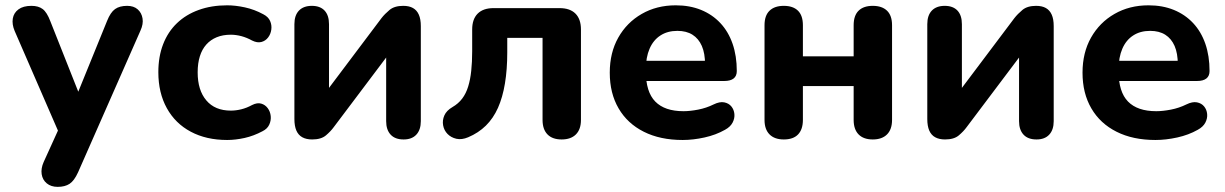

<svg xmlns="http://www.w3.org/2000/svg" viewBox="-20 -521 4651 729"><path d="M199 188.5Q173.8 188.5 157.6 175.2Q141.5 162 138.2 140.2Q135 118.5 145.8 94.2L213.2 -54.2V5.2L35.5 -403.8Q25 -429 28.6 -450.6Q32.2 -472.2 50.2 -485.5Q68.2 -498.8 99.5 -498.8Q126 -498.8 142.1 -486.6Q158.2 -474.5 171.2 -440.2L292.8 -133.5H261.2L386.5 -441.5Q399.5 -474.2 416.8 -486.5Q434 -498.8 462.8 -498.8Q487.8 -498.8 502.8 -485.5Q517.8 -472.2 521.2 -451Q524.8 -429.8 513.2 -404.5L276.5 133Q261.8 165.5 244.1 177Q226.5 188.5 199 188.5Z M842.5 10.5Q763.2 10.5 704.4 -20.9Q645.5 -52.2 613.4 -110.4Q581.2 -168.5 581.2 -247Q581.2 -306.2 599.4 -353.1Q617.5 -400 651.8 -432.9Q686 -465.8 734.4 -483.2Q782.8 -500.8 842.5 -500.8Q874 -500.8 909.9 -493Q945.8 -485.2 979.8 -466.8Q998.8 -457 1005.6 -441.2Q1012.5 -425.5 1010.1 -408.5Q1007.8 -391.5 997.8 -378.5Q987.8 -365.5 972.1 -361.5Q956.5 -357.5 937 -367.2Q917.2 -378.2 896.4 -383.8Q875.5 -389.2 856.5 -389.2Q826 -389.2 802.8 -379.6Q779.5 -370 763.4 -352Q747.2 -334 738.9 -307.5Q730.5 -281 730.5 -246.2Q730.5 -178.5 763.4 -139.8Q796.2 -101 856.5 -101Q875.5 -101 896 -106Q916.5 -111 937 -122.2Q956.5 -132 971.8 -127.6Q987 -123.2 996.6 -110.2Q1006.2 -97.2 1007.9 -80.2Q1009.5 -63.2 1002.2 -47.5Q995 -31.8 976.8 -22.8Q943.5 -5 908.8 2.8Q874 10.5 842.5 10.5Z M1165.2 8.5Q1143 8.5 1127.9 0.2Q1112.8 -8 1105.2 -25.4Q1097.8 -42.8 1097.8 -69.2V-429.2Q1097.8 -462.8 1115.1 -480.8Q1132.5 -498.8 1164 -498.8Q1195.5 -498.8 1212.4 -480.8Q1229.2 -462.8 1229.2 -429.2V-151.8H1202.5L1428.5 -452.2Q1440.8 -468 1459.2 -483.4Q1477.8 -498.8 1511 -498.8Q1533.5 -498.8 1548.1 -490.5Q1562.8 -482.2 1570.2 -465.4Q1577.8 -448.5 1577.8 -421.8V-61Q1577.8 -28.2 1560.9 -9.9Q1544 8.5 1512.5 8.5Q1480 8.5 1463.1 -9.9Q1446.2 -28.2 1446.2 -61V-339.2H1473.8L1247 -38Q1235.5 -22.2 1217.4 -6.9Q1199.2 8.5 1165.2 8.5Z M2112.5 8.5Q2077.5 8.5 2058.8 -10.6Q2040 -29.8 2040 -65.8V-377.2H1906V-321.8Q1906 -257 1897.2 -204.2Q1888.5 -151.5 1870.8 -111.6Q1853 -71.8 1824.8 -44Q1796.5 -16.2 1757.5 0.2Q1733 10.5 1712.8 5.9Q1692.5 1.2 1679.2 -12.4Q1666 -26 1662.5 -45Q1659 -64 1667.1 -82.6Q1675.2 -101.2 1698 -114.5Q1720.5 -127.5 1735 -146.8Q1749.5 -166 1757.6 -192.5Q1765.8 -219 1769.2 -252.1Q1772.8 -285.2 1772.8 -326.5V-409Q1772.8 -448.5 1793.8 -469.4Q1814.8 -490.2 1854 -490.2H2104.5Q2144 -490.2 2164.9 -469.4Q2185.8 -448.5 2185.8 -409V-65.8Q2185.8 -29.8 2166.6 -10.6Q2147.5 8.5 2112.5 8.5Z M2572.2 10.5Q2486.5 10.5 2424.4 -20.8Q2362.2 -52 2328.8 -109.4Q2295.2 -166.8 2295.2 -245Q2295.2 -321 2327.5 -378.2Q2359.8 -435.5 2416.5 -468.1Q2473.2 -500.8 2545.8 -500.8Q2599 -500.8 2641.8 -483.4Q2684.5 -466 2715 -433.5Q2745.5 -401 2761.5 -354.9Q2777.5 -308.8 2777.5 -251.2Q2777.5 -232.5 2765.5 -223Q2753.5 -213.5 2730.2 -213.5H2415V-290.2H2672.8L2657 -276.2Q2657 -318.5 2644.8 -346.5Q2632.5 -374.5 2609.4 -389.1Q2586.2 -403.8 2552 -403.8Q2514.2 -403.8 2487.4 -386.2Q2460.5 -368.8 2446.4 -336.1Q2432.2 -303.5 2432.2 -257.2V-249.8Q2432.2 -172 2468 -135.4Q2503.8 -98.8 2575.2 -98.8Q2599.8 -98.8 2630.8 -104.8Q2661.8 -110.8 2689.5 -124.5Q2712.5 -135.8 2729.8 -132.4Q2747 -129 2756.9 -116.9Q2766.8 -104.8 2768.4 -88.1Q2770 -71.5 2761.4 -55.2Q2752.8 -39 2732.8 -28.2Q2698 -8.5 2654.9 1Q2611.8 10.5 2572.2 10.5Z M2956 8.5Q2921 8.5 2901.9 -10.6Q2882.8 -29.8 2882.8 -65.8V-425.2Q2882.8 -462 2901.9 -480.4Q2921 -498.8 2956 -498.8Q2991 -498.8 3009.8 -480.4Q3028.5 -462 3028.5 -425.2V-307.2H3221.2V-425.2Q3221.2 -462 3240 -480.4Q3258.8 -498.8 3293.8 -498.8Q3328.8 -498.8 3347.9 -480.4Q3367 -462 3367 -425.2V-65.8Q3367 -29.8 3347.9 -10.6Q3328.8 8.5 3293.8 8.5Q3258.8 8.5 3240 -10.6Q3221.2 -29.8 3221.2 -65.8V-194.2H3028.5V-65.8Q3028.5 -29.8 3010.2 -10.6Q2992 8.5 2956 8.5Z M3568.2 8.5Q3546 8.5 3530.9 0.2Q3515.8 -8 3508.2 -25.4Q3500.8 -42.8 3500.8 -69.2V-429.2Q3500.8 -462.8 3518.1 -480.8Q3535.5 -498.8 3567 -498.8Q3598.5 -498.8 3615.4 -480.8Q3632.2 -462.8 3632.2 -429.2V-151.8H3605.5L3831.5 -452.2Q3843.8 -468 3862.2 -483.4Q3880.8 -498.8 3914 -498.8Q3936.5 -498.8 3951.1 -490.5Q3965.8 -482.2 3973.2 -465.4Q3980.8 -448.5 3980.8 -421.8V-61Q3980.8 -28.2 3963.9 -9.9Q3947 8.5 3915.5 8.5Q3883 8.5 3866.1 -9.9Q3849.2 -28.2 3849.2 -61V-339.2H3876.8L3650 -38Q3638.5 -22.2 3620.4 -6.9Q3602.2 8.5 3568.2 8.5Z M4367.2 10.5Q4281.5 10.5 4219.4 -20.8Q4157.2 -52 4123.8 -109.4Q4090.2 -166.8 4090.2 -245Q4090.2 -321 4122.5 -378.2Q4154.8 -435.5 4211.5 -468.1Q4268.2 -500.8 4340.8 -500.8Q4394 -500.8 4436.8 -483.4Q4479.5 -466 4510 -433.5Q4540.5 -401 4556.5 -354.9Q4572.5 -308.8 4572.5 -251.2Q4572.5 -232.5 4560.5 -223Q4548.5 -213.5 4525.2 -213.5H4210V-290.2H4467.8L4452 -276.2Q4452 -318.5 4439.8 -346.5Q4427.5 -374.5 4404.4 -389.1Q4381.2 -403.8 4347 -403.8Q4309.2 -403.8 4282.4 -386.2Q4255.5 -368.8 4241.4 -336.1Q4227.2 -303.5 4227.2 -257.2V-249.8Q4227.2 -172 4263 -135.4Q4298.8 -98.8 4370.2 -98.8Q4394.8 -98.8 4425.8 -104.8Q4456.8 -110.8 4484.5 -124.5Q4507.5 -135.8 4524.8 -132.4Q4542 -129 4551.9 -116.9Q4561.8 -104.8 4563.4 -88.1Q4565 -71.5 4556.4 -55.2Q4547.8 -39 4527.8 -28.2Q4493 -8.5 4449.9 1Q4406.8 10.5 4367.2 10.5Z"/></svg>

Font: Nunito ExtraLight
Style: Regular
Weight: 200
Designer: Vernon Adams
Foundry: Vernon Adams
Version: Version 3.602;April 4, 2023;FontCreator 14.0.0.2856 64-bit